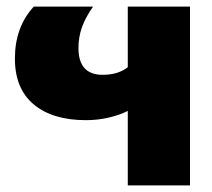

<svg xmlns="http://www.w3.org/2000/svg" viewBox="-20 -560 639 580"><path d="M366 -225Q343 -213 309.5 -205Q276 -197 240 -197Q139 -197 82 -244.5Q25 -292 25 -383Q25 -478 82 -540H261Q238 -507 227.5 -477.5Q217 -448 217 -415Q217 -334 290 -334Q337 -334 366 -357V-540H554V0H366Z"/></svg>

Font: Kanit Bold
Style: Regular
Weight: 700
Designer: Katatrad Team
Foundry: CadsonDemak
Version: Version 1.000